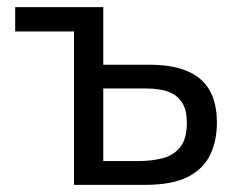

<svg xmlns="http://www.w3.org/2000/svg" viewBox="-20 -516 661 536"><path d="M186.6 0Q186.6 -55.3 186.6 -106.4Q186.6 -157.5 186.6 -218.9V-268.9Q186.6 -311.7 186.6 -348.3Q186.6 -384.9 186.6 -418.8Q186.6 -452.8 186.6 -488.1L214.3 -428.2H194.9Q153.3 -428.2 109.3 -428.2Q65.3 -428.2 22.4 -428.2V-496.1H268.3Q268.3 -443.7 268.3 -393.8Q268.3 -344 268.3 -286.8Q268.3 -226.3 268.3 -174.2Q268.3 -122.2 268.3 -66.4H366.7Q404.2 -66.4 434.9 -74.5Q465.6 -82.7 483.6 -105.8Q501.6 -128.9 501.6 -173.1Q501.6 -205.5 491.2 -224.7Q480.8 -243.8 463.9 -253.4Q447 -262.9 426.9 -265.9Q406.9 -269 387.9 -269H256.6L235 -335.3Q265.7 -335.3 311.4 -335.3Q357 -335.3 396.8 -335.3Q459.6 -335.3 501.4 -318.1Q543.3 -300.9 564.4 -265.3Q585.5 -229.6 585.5 -173.7Q585.5 -123.1 566.8 -83.9Q548.1 -44.7 504.6 -22.3Q461.1 0 386.5 0Q326.8 0 275.3 0Q223.7 0 186.6 0Z"/></svg>

Font: Commissioner Thin
Style: Regular
Weight: 100
Designer: Kostas Bartsokas
Foundry: Kostas Bartsokas
Version: Version 1.001;gftools[0.9.23]